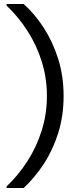

<svg xmlns="http://www.w3.org/2000/svg" viewBox="-20 -816 378 966"><path d="M99 130H13V122Q74 64 119.5 -7.5Q165 -79 190.5 -161.5Q216 -244 216 -333Q216 -423 190.5 -505Q165 -587 119.5 -658.5Q74 -730 13 -788V-796H99Q154 -747 199.5 -677Q245 -607 272.5 -520.5Q300 -434 300 -333Q300 -232 272.5 -145.5Q245 -59 199.5 10Q154 79 99 130Z"/></svg>

Font: DM Sans 9pt 36pt
Style: Regular
Weight: 400
Version: Version 4.004;gftools[0.9.30]